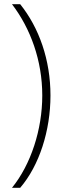

<svg xmlns="http://www.w3.org/2000/svg" viewBox="-20 -735 307 913"><path d="M220 -281C220 -450 166 -603 76 -715H37C125 -600 181 -447 181 -281C181 -119 127 47 37 158H76C167 52 220 -114 220 -281Z"/></svg>

Font: Noto Sans Myanmar UI Condensed ExtraLight
Style: Regular
Weight: 200
Width: 3
Designer: Monotype Design Team
Foundry: Monotype Imaging Inc.
Version: Version 2.103